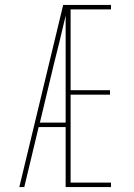

<svg xmlns="http://www.w3.org/2000/svg" viewBox="-20 -755 540 775"><path d="M58 0 117 -245 235 -735H428V-717H265V-391H424V-373H265V-18H428V0H245V-242H136L78 0ZM141 -260H245V-692Q233 -641 221 -590.5Q209 -540 196 -490Z"/></svg>

Font: Iosevka SS18 Thin
Style: Regular
Weight: 100
Monospace: yes
Designer: Belleve Invis
Foundry: Belleve Invis
Version: Version 25.1.1; ttfautohint (v1.8.4)